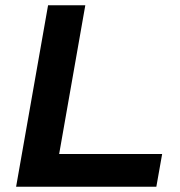

<svg xmlns="http://www.w3.org/2000/svg" viewBox="-20 -707 683 727"><path d="M41 0 162 -687H303L204 -124H594L572 0Z"/></svg>

Font: Archivo SemiExpanded SemiBold
Style: Italic
Weight: 600
Width: 6
Italic angle: -10°
Designer: Hector Gatti
Foundry: Omnibus-Type
Version: Version 2.001